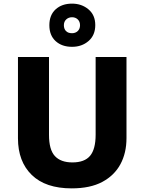

<svg xmlns="http://www.w3.org/2000/svg" viewBox="-20 -1028 796 1058"><path d="M677 -267Q677 -185 643.5 -123Q610 -61 543.5 -25.5Q477 10 375 10Q231 10 155 -64Q79 -138 79 -266V-714H250V-285Q250 -203 282.5 -168Q315 -133 379 -133Q446 -133 476.5 -169.5Q507 -206 507 -286V-714H677ZM377 -770Q321 -770 286.5 -801.5Q252 -833 252 -889Q252 -945 286.5 -976.5Q321 -1008 377 -1008Q430 -1008 467.5 -976.5Q505 -945 505 -890Q505 -834 468 -802Q431 -770 377 -770ZM377 -845Q396 -845 408.5 -857Q421 -869 421 -889Q421 -909 408.5 -921Q396 -933 377 -933Q358 -933 345 -921Q332 -909 332 -889Q332 -869 343.5 -857Q355 -845 377 -845Z"/></svg>

Font: Noto Sans Sinhala UI ExtraBold
Style: Regular
Weight: 800
Designer: Jelle Bosma - Monotype Design Team
Foundry: Monotype Imaging Inc.
Version: Version 2.006; ttfautohint (v1.8.4.7-5d5b)